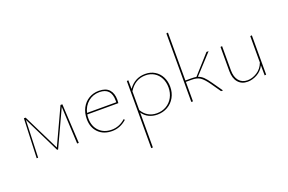

<svg xmlns="http://www.w3.org/2000/svg" viewBox="-120 -1146 2801 1868"><g transform="rotate(-20 1281.0 -211.5)"><path d="M512 0 493 -386 318 -9H308L122 -387L108 0H93L109 -408H127L313 -31L488 -408H507L529 0Z M1027 -58Q959 3 875 3Q787 3 734 -50Q681 -103 681 -190Q681 -255 707.5 -305Q734 -355 780.5 -382.5Q827 -410 884 -410Q956 -410 990.5 -372Q1025 -334 1025 -266Q1025 -242 1023 -232H701Q698 -213 698 -191Q698 -110 747 -60.5Q796 -11 876 -11Q954 -11 1018 -68ZM704 -247H1007V-265Q1007 -396 885 -396Q818 -396 769 -355.5Q720 -315 704 -247Z M1552 -210Q1552 -149 1525 -100.5Q1498 -52 1450.5 -24.5Q1403 3 1344 3Q1296 3 1256.5 -16Q1217 -35 1191 -74V288L1174 289V-406L1190 -408L1191 -318Q1256 -410 1364 -410Q1420 -410 1462.5 -384Q1505 -358 1528.5 -312.5Q1552 -267 1552 -210ZM1534 -209Q1534 -263 1512.5 -305.5Q1491 -348 1452 -372Q1413 -396 1362 -396Q1254 -396 1191 -294V-99Q1216 -56 1254.5 -33.5Q1293 -11 1343 -11Q1398 -11 1441.5 -36.5Q1485 -62 1509.5 -107.5Q1534 -153 1534 -209Z M2022 0H2002L1933 -99Q1891 -159 1858.5 -180.5Q1826 -202 1772 -202H1711V0H1694V-710L1711 -712V-216H1775Q1804 -216 1824 -212L1999 -407H2021L1838 -208Q1868 -198 1892.5 -174.5Q1917 -151 1948 -106Z M2469 -408V-1L2453 1L2452 -103Q2425 -50 2376 -23.5Q2327 3 2278 3Q2216 3 2180 -39Q2144 -81 2144 -156V-406L2161 -408V-159Q2161 -89 2193 -50Q2225 -11 2281 -11Q2331 -11 2380.5 -42Q2430 -73 2452 -133V-406Z"/></g></svg>

Font: Ysabeau Infant Thin
Style: Regular
Weight: 200
Designer: Christian Thalmann (Catharsis Fonts)
Version: Version 0.003